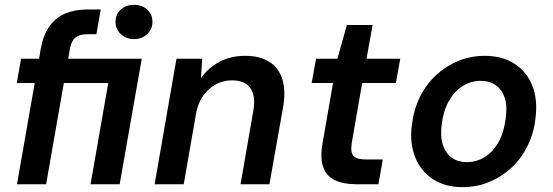

<svg xmlns="http://www.w3.org/2000/svg" viewBox="-20 -759 2277 791"><path d="M50 0 123 -417H49L67 -517H141L148 -559Q159 -617 185 -652.5Q211 -688 250.5 -704Q290 -720 341 -720H395L377 -618H341Q308 -618 291 -604.5Q274 -591 268 -558L261 -517H564L473 0H353L426 -417H243L170 0ZM532 -598Q499 -598 477.5 -618.5Q456 -639 456 -669Q456 -700 477.5 -719.5Q499 -739 532 -739Q565 -739 586.5 -719.5Q608 -700 608 -669Q608 -639 586.5 -618.5Q565 -598 532 -598Z M617 0 707 -517H813L808 -437Q838 -480 884.5 -504.5Q931 -529 990 -529Q1051 -529 1090 -504Q1129 -479 1143.5 -431.5Q1158 -384 1146 -316L1090 0H971L1024 -305Q1034 -364 1011.5 -396Q989 -428 935 -428Q901 -428 870.5 -412Q840 -396 818 -366Q796 -336 788 -293L737 0Z M1447 0Q1395 0 1360 -16.5Q1325 -33 1311.5 -70.5Q1298 -108 1309 -170L1352 -417H1264L1282 -517H1370L1409 -656H1515L1490 -517H1629L1611 -417H1472L1429 -169Q1423 -131 1436.5 -116.5Q1450 -102 1488 -102H1557L1539 0Z M1885 12Q1814 12 1763.5 -21Q1713 -54 1690 -112.5Q1667 -171 1677 -246Q1685 -309 1710.5 -360.5Q1736 -412 1776.5 -449.5Q1817 -487 1868 -508Q1919 -529 1977 -529Q2049 -529 2099.5 -496.5Q2150 -464 2173 -406Q2196 -348 2186 -271Q2179 -209 2153 -157Q2127 -105 2086.5 -67.5Q2046 -30 1995 -9Q1944 12 1885 12ZM1903 -91Q1943 -91 1977 -112Q2011 -133 2033.5 -173Q2056 -213 2063 -269Q2071 -321 2059.5 -355.5Q2048 -390 2022.5 -408Q1997 -426 1961 -426Q1921 -426 1887 -405Q1853 -384 1830 -344Q1807 -304 1800 -248Q1793 -197 1804.5 -162Q1816 -127 1841.5 -109Q1867 -91 1903 -91Z"/></svg>

Font: DM Sans 11pt SemiBold
Style: Italic
Weight: 600
Italic angle: -10°
Version: Version 4.004;gftools[0.9.30]